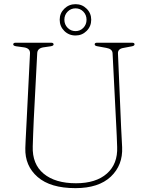

<svg xmlns="http://www.w3.org/2000/svg" viewBox="-20 -910 724 944"><path d="M552 -283 533.5 -648Q532.5 -669.5 503 -674.5L459 -682.5Q445.5 -684.5 445.5 -692Q445.5 -700 457.5 -700H629Q641.5 -700 641.5 -692Q641.5 -684.5 627 -682L587.5 -674.5Q559 -670 560 -647.5L575.5 -283.5Q576.5 -259 578 -235Q579.5 -211 580.5 -186Q584.5 -98 524.8 -41.5Q465 15 351 15Q228 15 165 -39.8Q102 -94.5 104.5 -182Q105 -198.5 106.2 -223.5Q107.5 -248.5 108.8 -274Q110 -299.5 111 -317L127.5 -647Q129 -672 99 -677L59 -682.5Q45 -685 45 -691.5Q45 -700 57.5 -700H231Q243.5 -700 243.5 -691.5Q243.5 -685 229.5 -682.5L192 -677Q164 -672 163 -648.5L146 -322Q144 -282 143 -250Q142 -218 141 -190.5Q138 -103 194.8 -56Q251.5 -9 353.5 -9Q452 -9 505.8 -56.8Q559.5 -104.5 556 -188Q555 -219 554 -241.5Q553 -264 552 -283ZM351.5 -735.5Q318.5 -735.5 296 -758Q273.5 -780.5 273.5 -813Q273.5 -845 296.2 -867.2Q319 -889.5 351.5 -889.5Q383.5 -889.5 406 -867.2Q428.5 -845 428.5 -813Q428.5 -780.5 406 -758Q383.5 -735.5 351.5 -735.5ZM351.5 -869Q328.5 -869 312.5 -852.8Q296.5 -836.5 296.5 -813Q296.5 -789.5 312.5 -773.2Q328.5 -757 351.5 -757Q374 -757 389.8 -773.2Q405.5 -789.5 405.5 -813Q405.5 -836.5 389.8 -852.8Q374 -869 351.5 -869Z"/></svg>

Font: Fraunces 72pt S050 Thin
Style: Regular
Weight: 100
Version: Version 1.000; ttfautohint (v1.8.3)